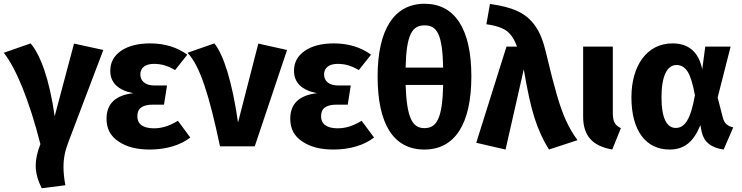

<svg xmlns="http://www.w3.org/2000/svg" viewBox="-37 -779 3948 1022"><path d="M-17 -498C48 -417 119 -244 178 -12C161 31 153 70 153 103C153 141 164 181 185 223L311 207C304 171 301 138 301 109C301 64 309 23 329 -28L513 -513L357 -547L254 -160C226 -359 178 -487 126 -548Z M762 -548C698 -548 647 -535 608 -509C569 -482 550 -447 550 -402C550 -339 591 -299 672 -283C577 -272 530 -226 530 -147C530 -94 551 -54 594 -26C636 3 691 17 760 17C847 17 923 -6 976 -47L910 -136C863 -108 825 -96 782 -96C723 -96 694 -120 694 -160C694 -201 719 -222 778 -222H836L852 -324H785C737 -324 710 -347 710 -383C710 -419 738 -439 782 -439C823 -439 855 -429 895 -406L960 -488C905 -528 839 -548 762 -548Z M961 -498C1028 -429 1078 -267 1134 0H1319L1491 -513L1338 -547L1230 -127C1199 -344 1153 -488 1104 -548Z M1740 -548C1676 -548 1625 -535 1586 -509C1547 -482 1528 -447 1528 -402C1528 -339 1569 -299 1650 -283C1555 -272 1508 -226 1508 -147C1508 -94 1529 -54 1572 -26C1614 3 1669 17 1738 17C1825 17 1901 -6 1954 -47L1888 -136C1841 -108 1803 -96 1760 -96C1701 -96 1672 -120 1672 -160C1672 -201 1697 -222 1756 -222H1814L1830 -324H1763C1715 -324 1688 -347 1688 -383C1688 -419 1716 -439 1760 -439C1801 -439 1833 -429 1873 -406L1938 -488C1883 -528 1817 -548 1740 -548Z M2223 -759C2062 -759 1973 -623 1973 -372C1973 -116 2059 17 2222 17C2383 17 2472 -117 2472 -373C2472 -625 2384 -759 2223 -759ZM2223 -644C2290 -644 2318 -596 2322 -419H2122C2126 -596 2157 -644 2223 -644ZM2222 -97C2160 -97 2128 -147 2122 -327H2322C2318 -147 2287 -97 2222 -97Z M2552 -650C2587 -645 2614 -638 2634 -629C2673 -612 2695 -584 2715 -531H2659L2498 -19L2654 17L2751 -410C2770 -297 2789 -211 2808 -152C2827 -92 2852 -36 2885 17L3037 -33C3013 -65 2993 -100 2976 -137C2959 -174 2943 -219 2927 -274C2911 -329 2892 -403 2870 -496C2856 -557 2837 -606 2812 -641C2763 -711 2692 -741 2571 -758Z M3225 -531H3067V-159C3067 -54 3118 -2 3222 17L3268 -97C3236 -112 3225 -131 3225 -179Z M3543 -548C3406 -548 3324 -429 3324 -261C3324 -82 3402 17 3527 17C3607 17 3656 -26 3691 -113L3698 -77C3710 -23 3749 8 3815 17L3866 -101C3835 -108 3818 -122 3810 -155L3783 -260L3852 -531H3717L3701 -410C3682 -502 3629 -548 3543 -548ZM3564 -433C3589 -433 3608 -421 3623 -398C3638 -375 3651 -333 3662 -272C3639 -141 3607 -98 3560 -98C3513 -98 3484 -148 3484 -261C3484 -376 3515 -433 3564 -433Z"/></svg>

Font: Fira Sans
Style: Bold
Weight: 700
Designer: Carrois Corporate & Edenspiekermann AG
Foundry: Carrois Corporate GbR & Edenspiekermann AG
Version: Version 4.203